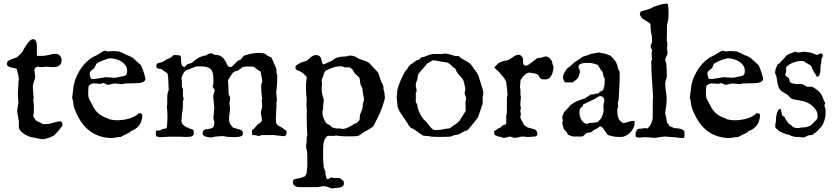

<svg xmlns="http://www.w3.org/2000/svg" viewBox="-20 -749 4572 1050"><path d="M80.6 -187.5 77.6 -236.3 80.6 -287.1V-301.8Q81.1 -304.2 82 -307.6Q83 -311 83 -313.5Q83 -327.6 78.6 -342.5Q74.2 -357.4 71.8 -371.6Q66.9 -375 57.9 -376.5Q48.8 -377.9 40 -380.1Q31.2 -382.3 24.7 -386.7Q18.1 -391.1 18.1 -400.4Q18.1 -410.6 24.9 -415.8Q31.7 -420.9 41.3 -424.6Q50.8 -428.2 60.8 -431.2Q70.8 -434.1 77.1 -439.9Q83.5 -445.3 91.3 -453.1Q99.1 -460.9 102.5 -465.3Q106.4 -473.1 113 -484.9Q119.6 -496.6 127.4 -507.6Q135.3 -518.6 144 -526.6Q152.8 -534.7 161.6 -534.7Q167.5 -534.7 171.1 -531.5Q174.8 -528.3 177 -523.7Q179.2 -519 180.2 -513.7Q181.2 -508.3 181.6 -503.4V-446.8L184.1 -443.4H207Q219.2 -443.4 229.5 -445.1Q239.7 -446.8 248.8 -449Q257.8 -451.2 266.4 -452.9Q274.9 -454.6 284.7 -454.6Q298.3 -454.6 307.6 -444.3Q316.9 -434.1 316.9 -419.9Q316.9 -408.7 313.2 -401.4Q309.6 -394 302.7 -389.6Q295.9 -385.3 286.6 -383.5Q277.3 -381.8 266.1 -381.8L233.9 -384.3L209.5 -381.8L186 -384.3Q179.2 -384.3 173.6 -378.2Q168 -372.1 168 -366.7L172.4 -330.1Q172.4 -323.2 170.4 -316.9Q168.5 -310.5 166 -304Q163.6 -297.4 161.6 -290.5Q159.7 -283.7 159.7 -276.4V-267.6L164.1 -210.9Q162.6 -208 162.4 -205.1Q162.1 -202.1 162.1 -197.8Q162.1 -194.3 163.1 -191.4Q164.1 -188.5 164.1 -186Q165.5 -171.9 165.5 -158.2Q165.5 -146 164.6 -134.8Q163.6 -123.5 161.6 -112.3Q162.1 -111.8 163.6 -109.6Q165 -107.4 166.7 -104.7Q168.5 -102.1 169.9 -99.4Q171.4 -96.7 172.4 -96.2Q176.3 -90.3 181.2 -87.4Q186 -84.5 191.2 -82.3Q196.3 -80.1 201.9 -77.6Q207.5 -75.2 212.9 -70.3H231.4Q242.7 -70.3 252.9 -72.8Q263.2 -75.2 272.7 -77.9Q282.2 -80.6 291.3 -83Q300.3 -85.4 310.1 -85.4Q315.9 -85.4 318.8 -79.6Q321.8 -73.7 321.8 -68.4Q321.8 -65.4 321.5 -63.7Q321.3 -62 320.3 -60.5Q319.3 -59.1 317.6 -57.1Q315.9 -55.2 313.5 -51.8L306.6 -42Q305.2 -41 302 -37.1Q298.8 -33.2 294.9 -28.6Q291 -23.9 287.1 -19.8Q283.2 -15.6 281.2 -13.7Q276.4 -8.3 266.6 -3.4Q256.8 1.5 246.1 5.1Q235.4 8.8 225.3 10.7Q215.3 12.7 209.5 12.7L147 0Q138.7 -2.4 128.4 -7.3Q118.2 -12.2 108.6 -18.8Q99.1 -25.4 92 -33.7Q85 -42 83 -51.8V-85.4Q80.6 -102.1 77.4 -116.9Q74.2 -131.8 74.2 -147.9Z M374.5 -213.9Q374.5 -216.3 375.5 -223.4Q376.5 -230.5 377.7 -238.5Q378.9 -246.6 379.6 -253.9Q380.4 -261.2 380.4 -263.7Q382.3 -287.1 390.9 -311.5Q399.4 -335.9 412.6 -358.6Q425.8 -381.3 443.1 -400.4Q460.4 -419.4 481 -432.6Q481.4 -433.6 486.1 -436Q490.7 -438.5 496.1 -440.9Q501.5 -443.4 506.3 -445.8Q511.2 -448.2 512.2 -449.2Q515.6 -450.7 521.2 -454.3Q526.9 -458 532.7 -461.7Q538.6 -465.3 544.4 -468.3Q550.3 -471.2 555.2 -471.2Q559.6 -471.2 562.3 -470.2Q564.9 -469.2 568.8 -467.3Q577.1 -468.3 584.7 -469Q592.3 -469.7 600.1 -469.7Q608.4 -469.7 615.7 -469Q623 -468.3 631.3 -467.3Q631.3 -467.3 633.3 -466.6Q635.3 -465.8 637.7 -464.8Q640.1 -463.9 642.6 -462.9Q645 -461.9 646.5 -461.4Q647.9 -460.9 652.3 -458.7Q656.7 -456.5 662.1 -453.6Q667.5 -450.7 672.4 -448.5Q677.2 -446.3 679.2 -445.8Q679.2 -445.3 682.6 -444.3Q686 -443.4 687 -443.4L706.5 -432.6L750.5 -392.6Q752.4 -390.1 756.6 -379.6Q760.7 -369.1 764.9 -356.7Q769 -344.2 772.2 -333Q775.4 -321.8 775.4 -318.4Q775.4 -311.5 771.5 -307.4Q767.6 -303.2 762.2 -300.5Q756.8 -297.9 750.7 -296.6Q744.6 -295.4 740.2 -294.9H738.3Q733.4 -294.4 722.4 -293.9Q711.4 -293.5 699.5 -293.2Q687.5 -293 677 -292.7Q666.5 -292.5 662.6 -292.5Q657.2 -290 653.1 -289.6Q648.9 -289.1 644.5 -289.1L609.9 -292.5Q600.1 -292.5 589.6 -289.1Q579.1 -285.6 569.3 -285.6Q563 -285.6 556.9 -290.3Q550.8 -294.9 543.5 -294.9Q542.5 -294.9 538.3 -292.7Q534.2 -290.5 532.2 -290.5L495.1 -293Q487.3 -293 480.5 -290Q473.6 -287.1 464.8 -279.8Q463.4 -267.1 462.9 -257.6Q462.4 -248 462.4 -236.3Q462.4 -226.1 463.6 -219.7Q464.8 -213.4 467.3 -207.8Q469.7 -202.1 473.1 -196.5Q476.6 -190.9 481 -182.6L485.8 -173.3Q498.5 -145.5 518.6 -128.4Q538.6 -111.3 570.3 -101.6Q570.3 -99.1 577.4 -96.9Q584.5 -94.7 593.3 -93.8Q603.5 -91.8 616.7 -91.3Q632.8 -91.3 649.9 -93.3Q667 -95.2 683.1 -99.6Q699.2 -104 713.6 -111.3Q728 -118.7 738.3 -129.4H746.1Q752 -129.4 754.2 -127.7Q756.3 -126 758.8 -118.2Q757.3 -104 754.6 -93Q752 -82 747.3 -73.2Q742.7 -64.5 735.4 -56.9Q728 -49.3 716.3 -41.5Q712.4 -38.6 709 -37.4Q705.6 -36.1 702.6 -35.2Q699.7 -34.2 696.5 -32.2Q693.4 -30.3 689.5 -25.4L637.2 1L631.3 0L594.7 5.9Q553.7 5.9 521 -5.9Q488.3 -17.6 462.6 -39.3Q437 -61 418.2 -91.3Q399.4 -121.6 386.2 -158.2Q381.8 -171.4 380.9 -185.3Q379.9 -199.2 374.5 -213.9ZM470.7 -347.2Q470.7 -344.7 471.4 -339.8Q472.2 -335 473.6 -330.1Q475.1 -325.2 477.1 -321.3Q479 -317.4 481 -316.9H496.1L561 -327.1L602.5 -323.7Q613.3 -323.7 621.8 -325.7Q630.4 -327.6 640.6 -330.1Q649.9 -331.5 656.5 -332.8Q663.1 -334 667.2 -337.4Q671.4 -340.8 673.3 -346.4Q675.3 -352.1 675.3 -362.3Q675.3 -379.4 666 -392.1Q656.7 -404.8 642.8 -413.3Q628.9 -421.9 612.5 -426Q596.2 -430.2 582 -430.2Q578.6 -430.2 572.3 -428.5Q565.9 -426.8 557.9 -424.1Q549.8 -421.4 541.3 -418.2Q532.7 -415 525.6 -411.4Q518.6 -407.7 513.2 -404.5Q507.8 -401.4 506.3 -398.9L496.1 -377Q493.2 -373.5 488.8 -370.6Q484.4 -367.7 480.2 -364.3Q476.1 -360.8 473.4 -356.7Q470.7 -352.5 470.7 -347.2Z M832 -21Q832 -27.8 832.5 -30.5Q833 -33.2 835.9 -34.7Q838.4 -35.6 843 -35.6Q847.7 -35.6 852.1 -35.6Q854.5 -35.6 857.9 -37.4Q861.3 -39.1 862.3 -39.6Q863.3 -40.5 865.5 -41.7Q867.7 -43 870.6 -43.9Q881.3 -45.9 885.7 -46.1Q890.1 -46.4 892.6 -53.2Q893.6 -66.4 894.8 -80.8Q896 -95.2 896 -107.9Q896 -124 895 -138.9Q894 -153.8 892.6 -167.5L894.5 -176.8V-210.9Q894.5 -222.7 895.8 -234.1Q897 -245.6 902.8 -256.8L899.4 -329.6Q898.9 -330.6 898.4 -333.3Q897.9 -335.9 897.5 -338.9Q897 -341.8 896.5 -344.2Q896 -346.7 896 -347.2Q893.6 -349.6 892.6 -349.6Q892.6 -350.6 890.4 -352.1Q888.2 -353.5 885.5 -355.2Q882.8 -356.9 880.4 -358.2Q877.9 -359.4 877.4 -359.9Q877 -359.9 875.2 -361.3Q873.5 -362.8 871.6 -364.5Q869.6 -366.2 867.9 -367.9Q866.2 -369.6 865.7 -370.1Q860.4 -371.6 856 -372.1Q851.6 -372.6 847.9 -373.3Q844.2 -374 840.8 -376Q837.4 -377.9 834.5 -382.8Q835.4 -383.8 835.2 -389.4Q835 -395 838.9 -400.4Q843.3 -403.8 848.1 -404.8Q853 -405.8 857.9 -407.2Q862.3 -408.2 866.5 -409.4Q870.6 -410.6 875 -414.1Q875.5 -414.1 877.9 -415.5Q880.4 -417 882.8 -418.9Q885.3 -420.9 887.5 -422.4Q889.6 -423.8 890.1 -423.8L914.6 -434.1Q915 -434.6 917.2 -436.8Q919.4 -439 921.9 -441.2Q924.3 -443.4 926.3 -445.3Q928.2 -447.3 929.2 -447.8H942.4Q952.1 -447.8 957.8 -446.8Q963.4 -445.8 966.1 -443.4Q968.8 -440.9 969.5 -436Q970.2 -431.2 970.2 -423.3V-414.1Q970.7 -409.7 971.4 -404.3Q972.2 -398.9 974.1 -394.3Q976.1 -389.6 979.7 -386.2Q983.4 -382.8 989.3 -382.8Q989.7 -383.8 992.2 -386Q994.6 -388.2 997.6 -390.9Q1000.5 -393.6 1002.9 -395.5Q1005.4 -397.5 1005.9 -397.9L1024.4 -403.8Q1025.4 -403.8 1027.1 -404.5Q1028.8 -405.3 1029.8 -406.2Q1030.8 -406.7 1036.1 -411.1Q1041.5 -415.5 1047.9 -420.4Q1054.2 -425.3 1060.1 -429.4Q1065.9 -433.6 1068.4 -434.1Q1068.8 -434.6 1072 -436Q1075.2 -437.5 1079.6 -439.2Q1084 -440.9 1087.9 -442.4Q1091.8 -443.8 1093.8 -444.3H1101.6Q1108.9 -446.3 1116 -451.7Q1123 -457 1131.8 -457H1137.7L1151.4 -450.2Q1151.9 -449.7 1154.8 -449.2Q1157.7 -448.7 1161.4 -448.5Q1165 -448.2 1168.5 -448Q1171.9 -447.8 1173.3 -447.8Q1187.5 -443.4 1196 -436.3Q1204.6 -429.2 1211.4 -416.5Q1215.3 -411.1 1217.5 -405.3Q1219.7 -399.4 1222.2 -394.5Q1224.6 -389.6 1228.8 -386.2Q1232.9 -382.8 1240.7 -382.8Q1242.2 -382.8 1244.4 -383.1Q1246.6 -383.3 1249 -385.3L1280.3 -416.5L1296.4 -423.8L1313.5 -444.3L1333 -450.2Q1348.6 -454.6 1363.3 -457Q1377.9 -459.5 1392.1 -459.5H1402.8Q1410.6 -459.5 1417.2 -458.3Q1423.8 -457 1432.6 -452.6Q1433.1 -452.1 1437.5 -448.2Q1441.9 -444.3 1442.9 -444.3Q1442.9 -443.8 1445.6 -442.9Q1448.2 -441.9 1451.2 -440.4Q1454.1 -439 1456.8 -438Q1459.5 -437 1460.4 -436.5Q1461.4 -436.5 1462.6 -435.8Q1463.9 -435.1 1463.9 -434.1Q1464.4 -433.6 1465.6 -430.9Q1466.8 -428.2 1468.5 -425Q1470.2 -421.9 1471.7 -418.7Q1473.1 -415.5 1474.1 -414.1Q1477.1 -402.8 1483.6 -390.9Q1490.2 -378.9 1491.7 -367.7V-349.6L1496.1 -338.9V-326.2Q1496.1 -305.2 1494.4 -283.4Q1492.7 -261.7 1490.7 -240.7L1494.1 -205.1V-198.7L1491.7 -189.9V-162.1Q1491.2 -159.7 1490.7 -152.1Q1490.2 -144.5 1490 -136.5Q1489.7 -128.4 1489.5 -121.6Q1489.3 -114.7 1489.3 -113.3L1488.3 -102.1Q1488.3 -96.7 1489 -87.4Q1489.7 -78.1 1491.7 -74.2Q1492.7 -72.3 1495.6 -67.9Q1498.5 -63.5 1511.7 -56.6Q1519.5 -52.7 1524.2 -49.6Q1528.8 -46.4 1532 -43.7Q1535.2 -41 1537.4 -39.3Q1539.6 -37.6 1542.5 -36.1Q1547.4 -33.2 1547.4 -25.4Q1547.4 -15.1 1543 -10.3Q1541 -6.3 1539.8 -5.6Q1538.6 -4.9 1537.1 -4.9H1532.2Q1531.2 -4.9 1530.3 -4.6Q1529.3 -4.4 1527.3 -4.4L1474.6 -10.7L1460.4 -10.3H1411.6Q1409.2 -10.3 1403.3 -7.6Q1397.5 -4.9 1395.5 -4.9L1373.5 -10.3H1364.3Q1358.9 -10.3 1358.4 -12.7L1357.4 -28.8Q1357.4 -37.6 1363.3 -41.3Q1369.1 -44.9 1374 -50.8Q1380.9 -59.6 1387.5 -66.4Q1394 -73.2 1403.8 -77.6L1413.1 -90.3L1406.2 -134.3L1414.1 -165.5L1412.1 -192.4Q1411.6 -194.8 1411.6 -196.5Q1411.6 -198.2 1411.6 -200.2Q1411.6 -202.6 1411.9 -204.1Q1412.1 -205.6 1414.1 -208Q1408.7 -237.8 1408.7 -269.5V-288.1Q1412.6 -293.5 1413.3 -296.4Q1414.1 -299.3 1414.1 -303.2V-310.1L1405.3 -357.4Q1404.8 -357.4 1403.8 -358.2Q1402.8 -358.9 1402.8 -359.9Q1401.9 -359.9 1399.7 -360.8Q1397.5 -361.8 1395.3 -363.3Q1393.1 -364.7 1391.1 -366Q1389.2 -367.2 1388.7 -367.7L1376 -377.4Q1372.1 -382.8 1365.2 -384Q1358.4 -385.3 1350.6 -385.3H1338.9Q1330.1 -385.3 1324.5 -385Q1318.8 -384.8 1309.1 -382.8Q1299.8 -378.4 1295.9 -373.5Q1292 -371.1 1288.1 -368.4Q1284.2 -365.7 1280.3 -363.3Q1279.8 -362.3 1274.9 -361.1Q1270 -359.9 1268.6 -359.9Q1257.3 -356 1251.7 -349.1Q1246.1 -342.3 1240.7 -332Q1240.2 -331.1 1238.3 -328.1Q1236.3 -325.2 1233.9 -321.5Q1231.4 -317.9 1229.5 -314.7Q1227.5 -311.5 1227.1 -310.1V-300.8Q1227.5 -299.3 1228 -291.3Q1228.5 -283.2 1229 -273.7Q1229.5 -264.2 1229.7 -255.6Q1230 -247.1 1230 -245.1V-233.9L1238.3 -217.8V-212.9Q1238.3 -205.1 1236.6 -197.3Q1234.9 -189.5 1234.9 -181.6L1238.3 -158.7Q1238.3 -146.5 1236.3 -135.3Q1234.4 -124 1232.9 -110.8Q1232.9 -109.9 1232.7 -104.2Q1232.4 -98.6 1232.4 -94.7Q1232.4 -93.3 1233.2 -90.6Q1233.9 -87.9 1234.4 -84.7Q1234.9 -81.5 1235.6 -78.9Q1236.3 -76.2 1236.3 -75.2Q1237.3 -71.8 1238.3 -70.6Q1239.3 -69.3 1240 -68.8Q1240.7 -68.4 1241.7 -67.6Q1242.7 -66.9 1244.1 -64Q1244.1 -64 1245.6 -62Q1247.1 -60.1 1248.8 -57.9Q1250.5 -55.7 1252.2 -53.7Q1253.9 -51.8 1254.4 -50.8Q1256.3 -49.8 1262.9 -48.3Q1269.5 -46.9 1277.1 -44.9Q1284.7 -43 1292 -40.3Q1299.3 -37.6 1302.2 -34.7Q1306.2 -32.7 1306.9 -31Q1307.6 -29.3 1307.6 -26.9V-17.1Q1307.6 -14.6 1306.9 -12Q1306.2 -9.3 1302.2 -5.9Q1295.9 -2.4 1283.7 -0.7Q1271.5 1 1263.7 1Q1256.8 1 1251.7 0.5Q1246.6 0 1242.7 0H1227.1L1212.9 -2.4Q1209.5 -3.4 1206.3 -3.9Q1203.1 -4.4 1197.8 -4.4Q1192.4 -4.4 1186.8 -4.4Q1181.2 -4.4 1175.8 -3.4L1159.7 -2.4Q1154.3 -1 1150.9 -0.2Q1147.5 0.5 1144.3 1.2Q1141.1 2 1137.7 2.2Q1134.3 2.4 1129.4 2.4Q1127 2.4 1121.1 1.5Q1115.2 0.5 1109.1 -1Q1103 -2.4 1097.9 -4.9Q1092.8 -7.3 1091.3 -10.3Q1087.9 -13.7 1087.9 -17.6Q1087.9 -19 1088.4 -20.3Q1088.9 -21.5 1088.9 -24.4Q1089.4 -32.2 1092 -34.4Q1094.7 -36.6 1098.1 -39.1Q1101.6 -42 1110.4 -42.5Q1119.1 -43 1128.2 -44.9Q1137.2 -46.9 1144.3 -52.2Q1151.4 -57.6 1151.4 -70.8L1151.9 -83.5L1147 -103L1151.9 -161.1L1146 -219.7Q1146 -230.5 1149.9 -239.3Q1153.8 -248 1153.8 -257.8L1143.6 -274.4V-280.3L1147 -292.5V-316.9Q1147 -339.4 1142.3 -353Q1137.7 -366.7 1128.2 -374Q1118.7 -381.3 1103.3 -383.8Q1087.9 -386.2 1066.9 -386.2Q1063 -386.2 1057.9 -385.7Q1052.7 -385.3 1050.8 -385.3L1013.7 -370.1Q1006.8 -368.2 1002.2 -366.7Q997.6 -365.2 992.2 -359.9Q989.3 -357.4 985.8 -352.5Q982.4 -347.7 979.5 -341.6Q976.6 -335.4 974.4 -329.3Q972.2 -323.2 972.2 -319.3Q972.2 -316.9 972.9 -315.2Q973.6 -313.5 974.6 -310.1V-276.9L980.5 -259.3V-223.1Q980.5 -222.2 981.7 -218.3Q982.9 -214.4 983.9 -213.9V-205.1Q982.9 -204.6 981.7 -199.2Q980.5 -193.8 980.5 -192.4V-164.6L974.6 -120.6Q974.6 -120.1 974.4 -115.7Q974.1 -111.3 973.6 -106Q973.1 -100.6 972.9 -95.7Q972.7 -90.8 972.2 -88.9Q972.2 -82 973.9 -77.4Q975.6 -72.8 978.8 -69.1Q981.9 -65.4 986.3 -62.5Q990.7 -59.6 995.6 -55.7Q998 -53.7 1001.5 -52.2Q1004.9 -50.8 1009.3 -50.8L1020.5 -43.9Q1025.4 -43.9 1029.3 -43Q1033.2 -42 1035.6 -39.1Q1038.1 -35.6 1038.6 -33.7Q1039.1 -31.7 1039.6 -28.8V-22Q1039.6 -18.1 1039.1 -14.4Q1038.6 -10.7 1035.6 -8.3Q1028.8 -2 1017.1 -1Q1005.4 0 996.6 0L963.9 -1.5H906.2L855.5 1.5Q854.5 1.5 852.8 1.2Q851.1 1 849.6 0Q848.6 -1 843.8 -1.2Q838.9 -1.5 836.9 -2.4Q833.5 -4.9 832.8 -10.3Q832 -15.6 832 -21Z M1743.7 269.5 1715.8 274.4H1616.7Q1610.8 274.4 1604.7 272.9Q1598.6 271.5 1593.5 268.3Q1588.4 265.1 1585.2 260.3Q1582 255.4 1582 248.5Q1582 241.7 1583.3 237.1Q1584.5 232.4 1591.3 230.5L1626 223.6Q1629.4 222.7 1632.3 221.2Q1634.8 220.2 1637.5 219.2Q1640.1 218.3 1641.6 217.3Q1643.6 217.3 1646 215.8Q1647 215.3 1647.9 214.4Q1650.4 211.4 1653.8 204.8Q1657.2 198.2 1657.2 195.3Q1657.2 194.3 1657.7 188.7Q1658.2 183.1 1658.9 176Q1659.7 168.9 1660.2 162.1Q1660.6 155.3 1660.6 151.4V125Q1660.6 110.4 1660.2 95.9Q1659.7 81.5 1657.2 68.4L1654.3 59.1V40.5L1657.2 30.3L1656.7 10.3Q1656.7 4.9 1657.5 0.2Q1658.2 -4.4 1660.6 -8.3Q1658.7 -34.7 1658 -59.8Q1657.2 -85 1657.2 -110.8V-126.5L1658.2 -140.1Q1658.2 -140.6 1658.2 -141.6Q1658.2 -142.6 1658 -146Q1657.7 -149.4 1657.2 -156.7Q1656.7 -164.1 1655.8 -176.8Q1655.8 -180.7 1655.8 -184.1Q1655.8 -187.5 1656.7 -191.9L1657.2 -210.9Q1654.8 -225.1 1654.1 -239.3Q1653.3 -253.4 1653.3 -268.6Q1653.3 -282.7 1654.1 -297.1Q1654.8 -311.5 1657.2 -327.1L1654.3 -332Q1652.8 -333 1650.1 -335.7Q1647.5 -338.4 1645 -340.8Q1642.1 -343.8 1638.2 -347.2Q1636.7 -348.6 1633.3 -351.1Q1629.9 -353.5 1625.5 -356Q1621.1 -358.4 1616.9 -360.4Q1612.8 -362.3 1610.8 -363.3Q1607.9 -364.3 1606.2 -364.5Q1604.5 -364.7 1603.5 -365.7Q1595.7 -371.6 1595.7 -379.4Q1595.7 -380.4 1595.7 -383.1Q1595.7 -385.7 1596.7 -386.7Q1597.7 -388.2 1598.1 -389.4Q1598.6 -390.6 1601.1 -392.1L1626 -407.2Q1627.4 -407.7 1629.4 -408.2Q1630.9 -408.7 1632.3 -409.2Q1633.8 -409.7 1634.8 -409.7L1657.2 -416.5L1669.9 -427.2Q1676.8 -435.5 1687.3 -441.7Q1697.8 -447.8 1707 -447.8Q1717.8 -447.8 1723.9 -444.1Q1730 -440.4 1733.4 -434.6Q1736.8 -428.7 1738 -422.4Q1739.3 -416 1740.5 -410.2Q1741.7 -404.3 1743.9 -400.6Q1746.1 -397 1750.5 -397L1794.4 -416.5L1806.2 -424.8Q1814.5 -430.7 1823 -433.6Q1831.5 -436.5 1840.3 -438Q1849.1 -439.5 1858.2 -439.7Q1867.2 -439.9 1877 -440.9L1889.6 -445.3Q1899.9 -445.3 1907 -444.1Q1914.1 -442.9 1919.9 -440.4Q1925.8 -438 1931.2 -434.8Q1936.5 -431.6 1943.8 -427.2Q1957 -421.9 1971.4 -417.7Q1985.8 -413.6 1998.5 -404.8L2044.9 -355.5L2047.9 -349.6Q2048.8 -347.2 2050 -345.2Q2051.3 -343.3 2051.3 -342.3L2064 -304.2L2073.7 -286.1Q2073.7 -283.2 2075.2 -280.3L2077.1 -276.4V-262.7Q2077.6 -260.3 2078.1 -258.3Q2078.6 -256.3 2079.1 -254.9Q2079.6 -253.4 2079.6 -252.4L2082.5 -242.7Q2083 -236.3 2083.5 -230.5Q2084 -225.1 2084.5 -220Q2085 -214.8 2085 -210.9Q2076.7 -180.2 2066.4 -152.8Q2056.2 -125.5 2042 -98.6L2029.8 -75.2L2026.4 -65.9Q2021.5 -58.6 2014.4 -53Q2007.3 -47.4 1999 -42.5Q1990.7 -37.6 1982.4 -33.4Q1974.1 -29.3 1966.8 -24.4L1951.2 -12.7Q1942.4 -6.3 1932.6 -4.9Q1922.9 -3.4 1911.6 -3.4H1889.6Q1881.8 -3.4 1875.2 -3.4Q1868.7 -3.4 1861.8 -3.7Q1855 -3.9 1847.4 -4.4Q1839.8 -4.9 1830.6 -5.9L1817.9 -8.3L1809.6 -5.9H1771.5Q1762.2 1.5 1757.3 10.5Q1752.4 19.5 1750.2 29.8Q1748 40 1747.6 51.3Q1747.1 62.5 1747.1 74.2V120.1Q1747.1 124 1747.6 131.3Q1748 138.7 1748.8 146.2Q1749.5 153.8 1750 159.7Q1750.5 165.5 1750.5 166.5L1759.8 189.9V201.7L1765.6 226.6Q1765.6 229.5 1769 230Q1772.5 230.5 1775.9 230.5L1791 221.2H1794.4L1802.7 224.6H1829.6Q1835 224.6 1839.6 226.6Q1844.2 228.5 1850.1 233.9Q1856.4 237.8 1858.4 241Q1860.4 244.1 1860.4 251L1860.8 255.9Q1860.8 263.7 1853.5 269.8Q1846.2 275.9 1836.4 276.9L1792.5 281.2Q1782.7 277.3 1772.2 273.4Q1761.7 269.5 1752.9 269.5ZM1743.7 -130.9Q1743.7 -124 1744.1 -120.4Q1744.6 -116.7 1747.1 -108.9Q1748 -105 1750.7 -99.6Q1753.4 -94.2 1755.9 -89.4Q1758.8 -84 1762.2 -77.6Q1762.2 -76.7 1764.9 -74.7Q1767.6 -72.8 1771 -70.8Q1774.4 -68.8 1777.6 -67.4Q1780.8 -65.9 1781.7 -65.9L1796.9 -52.2L1817.9 -46.4H1843.3L1849.1 -43.9Q1859.4 -43.9 1867.7 -46.1Q1876 -48.3 1883.1 -51.5Q1890.1 -54.7 1896.5 -58.6Q1902.8 -62.5 1909.2 -65.9Q1915.5 -71.3 1922.1 -73Q1928.7 -74.7 1935.5 -81.1Q1937 -82 1938.7 -84Q1940.4 -85.9 1942.4 -87.9L1946.3 -92.8L1948.7 -121.6L1961.4 -152.8L1963.9 -168V-179.7L1970.2 -199.2V-213.9Q1965.3 -231.4 1964.4 -243.9Q1963.4 -256.3 1961.4 -267.6Q1960.4 -271 1959.2 -272.9Q1958 -274.9 1956.5 -276.9Q1955.1 -278.8 1953.9 -281.5Q1952.6 -284.2 1951.2 -289.1Q1950.2 -292.5 1949.7 -297.6Q1949.2 -302.7 1948.5 -308.1Q1947.8 -313.5 1946.8 -318.4Q1945.8 -323.2 1943.8 -327.1Q1942.4 -328.1 1938.2 -331.3Q1934.1 -334.5 1929.9 -338.6Q1925.8 -342.8 1922.1 -346.4Q1918.5 -350.1 1917.5 -351.6L1911.6 -363.3Q1911.6 -364.3 1909.7 -366.5Q1907.7 -368.7 1905.3 -370.8Q1902.8 -373 1899.9 -375.2Q1897 -377.4 1895.5 -378.4L1889.6 -380.9H1865.2L1849.1 -386.2H1840.8Q1821.8 -386.2 1809.6 -382.3Q1797.4 -378.4 1784.2 -373.5L1768.1 -365.7Q1762.2 -363.8 1759 -360.4Q1755.9 -356.9 1753.9 -352.5Q1752 -348.1 1750.5 -343Q1749 -337.9 1747.1 -332L1738.8 -311.5Q1738.8 -306.2 1740 -301.5Q1741.2 -296.9 1741.2 -291.5L1738.8 -267.6Q1738.8 -250.5 1741.9 -236.1Q1745.1 -221.7 1750.5 -206.1V-195.8L1747.1 -173.3V-152.8L1743.7 -142.1Z M2153.3 -258.3Q2160.2 -284.2 2170.4 -307.9Q2180.7 -331.5 2193.8 -356.4L2207.5 -372.6L2213.4 -382.8Q2214.8 -385.3 2216.8 -387.2Q2218.3 -389.2 2219.7 -390.9Q2221.2 -392.6 2222.7 -393.6L2251.5 -414.1Q2253.9 -417 2256.8 -418.2Q2259.8 -419.4 2262.5 -420.2Q2265.1 -420.9 2268.1 -421.6Q2271 -422.4 2273.4 -424.8L2282.7 -434.1L2290.5 -437.5H2297.9L2324.2 -447.8Q2326.2 -448.7 2329.8 -449.7Q2333.5 -450.7 2337.4 -451.7Q2341.3 -452.6 2344.7 -453.1Q2348.1 -453.6 2349.6 -453.6H2399.4Q2403.8 -455.6 2407 -455.8Q2410.2 -456.1 2412.1 -456.1Q2426.3 -456.1 2440.4 -451.4Q2454.6 -446.8 2468.8 -442.9H2487.3Q2488.3 -442.9 2490.2 -441.2Q2492.2 -439.5 2494.6 -437L2500 -431.6Q2512.2 -424.8 2523.9 -418.2Q2535.6 -411.6 2547.4 -403.8Q2557.1 -396 2562.7 -386.5Q2568.4 -377 2575.7 -367.7Q2576.7 -366.7 2579.3 -363Q2582 -359.4 2585 -355Q2587.9 -350.6 2590.6 -346.2Q2593.3 -341.8 2594.2 -339.4L2597.2 -333.5L2616.2 -271Q2617.7 -268.1 2618.7 -264.2Q2619.6 -260.3 2620.6 -256.6Q2621.6 -252.9 2622.1 -249.8Q2622.6 -246.6 2622.6 -245.6V-230L2619.6 -217.8V-182.6L2594.2 -107.9Q2584.5 -94.7 2573.7 -80.8Q2563 -66.9 2552.2 -54.7Q2552.2 -54.2 2550.3 -52.2Q2547.4 -48.3 2543.5 -43.9Q2539.6 -39.6 2534.7 -35.6Q2533.7 -34.7 2529.1 -34.2Q2524.4 -33.7 2519 -31.2L2489.7 -14.2Q2488.8 -14.2 2485.6 -13.4Q2482.4 -12.7 2478.8 -12Q2475.1 -11.2 2471.7 -10.7Q2468.3 -10.3 2466.8 -10.3Q2458 -8.3 2452.4 -4.9Q2446.8 -1.5 2436.5 -1.5L2386.7 0Q2384.8 0 2378.4 -0.2Q2372.1 -0.5 2364.7 -0.7Q2357.4 -1 2350.6 -1.2Q2343.8 -1.5 2340.3 -1.5L2326.7 -4.4L2295.4 -6.8L2290.5 -9.3L2242.2 -43L2230.5 -48.3Q2221.7 -53.2 2215.8 -62.7Q2210 -72.3 2204.1 -81.1Q2198.7 -90.8 2193.1 -98.6Q2187.5 -106.4 2182.1 -113.3Q2177.7 -121.1 2172.6 -128.4Q2167.5 -135.7 2163.3 -143.6Q2159.2 -151.4 2156.2 -159.4Q2153.3 -167.5 2153.3 -177.2L2149.4 -215.3ZM2253.9 -189.5Q2257.8 -185.1 2259.5 -181.6Q2261.2 -178.2 2262 -175.3Q2262.7 -172.4 2262.9 -168.9Q2263.2 -165.5 2264.2 -160.6Q2268.1 -144.5 2276.9 -127Q2285.6 -109.4 2295.4 -97.2L2314 -79.6Q2323.7 -67.4 2332.5 -55.4Q2341.3 -43.5 2354.5 -38.1H2374Q2384.8 -38.1 2397 -40.8Q2409.2 -43.5 2421.4 -45.4Q2428.2 -45.4 2433.6 -46.1Q2439 -46.9 2446.8 -51.8L2452.6 -58.1Q2476.1 -70.8 2493.2 -89.4L2526.9 -142.6L2525.4 -193.4Q2527.8 -197.3 2528.3 -200.7Q2528.8 -204.1 2528.8 -210.9Q2528.8 -219.2 2524.9 -226.1Q2521 -232.9 2521 -242.7L2525.4 -261.2Q2523.9 -267.1 2522.5 -274.9Q2521 -282.7 2519.3 -290.8Q2517.6 -298.8 2515.4 -305.9Q2513.2 -313 2509.8 -317.4L2484.9 -346.2Q2483.4 -347.2 2481.2 -350.6Q2479 -354 2476.8 -358.4Q2474.6 -362.8 2472.9 -366.7Q2471.2 -370.6 2471.2 -372.6L2456.5 -382.8Q2447.8 -392.6 2439 -399.7Q2430.2 -406.7 2418 -408.7L2394 -411.6Q2381.3 -413.6 2371.6 -416.3Q2361.8 -418.9 2349.6 -418.9H2346.2L2316.4 -401.4L2269 -346.2Q2267.1 -340.8 2265.6 -336.4Q2264.2 -332 2264.2 -327.6L2261.7 -312.5L2253.9 -292.5V-279.8Q2253.9 -272.9 2256.1 -267.1Q2258.3 -261.2 2258.3 -253.4Q2258.3 -249.5 2257.8 -247.3Q2257.3 -245.1 2253.9 -242.7Z M2682.6 -29.8Q2682.6 -33.7 2687.7 -35.4Q2692.9 -37.1 2695.3 -39.6Q2700.7 -45.4 2707.8 -47.9Q2714.8 -50.3 2717.8 -51.8Q2721.7 -54.2 2723.1 -57.9Q2724.6 -61.5 2730 -63.5L2741.7 -67.4Q2744.6 -67.4 2746.6 -71.8Q2748.5 -76.2 2749 -76.7Q2748.5 -79.1 2748.5 -85Q2748.5 -90.8 2748.5 -96.2Q2748.5 -103 2748.5 -108.6Q2748.5 -114.3 2749 -118.2L2752 -132.8V-208Q2752 -209 2752.4 -212.4Q2752.9 -215.8 2753.4 -219.7Q2753.9 -223.6 2754.4 -227.1Q2754.9 -230.5 2755.4 -231.4V-234.9Q2754.9 -237.8 2754.4 -243.9Q2753.9 -250 2753.4 -256.1Q2752.9 -262.2 2752.4 -267.1Q2752 -272 2752 -272.9Q2751.5 -274.4 2751 -277.8Q2750.5 -281.2 2750 -285.2Q2749.5 -289.1 2749.3 -292.5Q2749 -295.9 2749 -297.4Q2747.6 -304.2 2744.1 -310.5Q2740.7 -316.9 2736.3 -322.5Q2731.9 -328.1 2727.1 -333.7Q2722.2 -339.4 2717.8 -344.7Q2717.3 -344.7 2714.4 -348.4Q2711.4 -352.1 2711.4 -353L2682.6 -379.9L2706.1 -403.8Q2707 -404.3 2710.2 -405.8Q2713.4 -407.2 2717 -408.9Q2720.7 -410.6 2724.4 -412.1Q2728 -413.6 2730 -414.1Q2731 -415 2734.1 -415.8Q2737.3 -416.5 2741 -417Q2744.6 -417.5 2747.8 -417.7Q2751 -418 2752 -418Q2761.2 -420.9 2768.8 -426Q2776.4 -431.2 2783.7 -436.3Q2791 -441.4 2798.6 -445.3Q2806.2 -449.2 2815.9 -449.2H2823.7Q2824.2 -448.7 2829.1 -444.1Q2834 -439.5 2836.4 -437.5Q2839.8 -432.1 2839.8 -424.1Q2839.8 -416 2840.3 -408.4Q2840.8 -400.9 2843.8 -395.5Q2846.7 -390.1 2856.4 -390.1Q2857.9 -390.1 2859.6 -390.1Q2861.3 -390.1 2861.3 -391.1Q2863.3 -391.6 2866.7 -393.3Q2870.1 -395 2873.8 -397.5Q2877.4 -399.9 2880.6 -402.3Q2883.8 -404.8 2885.3 -406.2L2905.3 -421.4Q2906.2 -422.4 2911.6 -426Q2917 -429.7 2918.9 -431.6Q2919.4 -431.6 2922.9 -431.9Q2926.3 -432.1 2929.9 -432.4Q2933.6 -432.6 2937 -433.1Q2940.4 -433.6 2941.9 -434.1Q2942.4 -434.1 2945.1 -435.1Q2947.8 -436 2950.9 -437Q2954.1 -438 2956.5 -439Q2959 -439.9 2959.5 -439.9H2964.8Q2976.1 -439.9 2983.2 -433.1Q2990.2 -426.3 2996.1 -418Q2999.5 -413.6 3000.2 -405.5Q3001 -397.5 3003.4 -393.6Q3003.4 -392.1 3004.9 -390.6L3006.8 -388.7Q3006.8 -365.2 3000.2 -346.9Q2993.7 -328.6 2978 -317.4Q2973.6 -316.4 2967.8 -315.7Q2961.9 -314.9 2958 -314.9Q2947.8 -314.9 2942.9 -316.2Q2938 -317.4 2935.5 -319.8Q2933.1 -322.3 2931.4 -326.2Q2929.7 -330.1 2925.8 -335.4Q2922.4 -339.8 2917.7 -342.5Q2913.1 -345.2 2908.7 -346.4Q2904.3 -347.7 2900.6 -348.1Q2897 -348.6 2896 -348.6L2875 -352.1L2857.4 -347.2L2851.6 -339.4Q2849.1 -338.9 2844.7 -334.7Q2840.3 -330.6 2836.2 -325.4Q2832 -320.3 2829.1 -314.7Q2826.2 -309.1 2826.2 -305.7L2823.7 -270.5L2826.2 -256.8V-231.4Q2826.2 -230.5 2826.9 -225.8Q2827.6 -221.2 2828.6 -218.8L2825.2 -174.8L2828.6 -158.2Q2828.6 -154.8 2826.9 -151.4Q2825.2 -147.9 2825.2 -142.6L2828.6 -126L2825.2 -107.9Q2825.2 -107.4 2825.2 -106.4Q2825.2 -105.5 2826.2 -105.5Q2826.7 -102.5 2829.3 -97.2Q2832 -91.8 2835.2 -85.9Q2838.4 -80.1 2841.1 -75Q2843.8 -69.8 2844.7 -67.4Q2844.7 -66.9 2845.7 -65.4Q2846.7 -64 2848.1 -64Q2852.5 -61.5 2856.7 -57.6Q2860.8 -53.7 2866.7 -51.8Q2870.1 -50.3 2875.5 -49.1Q2880.9 -47.9 2887 -46.4Q2893.1 -44.9 2899.2 -43Q2905.3 -41 2910.6 -38.1Q2913.6 -34.2 2916.3 -28.8Q2918.9 -23.4 2918.9 -17.1Q2918.9 -11.7 2917.2 -9.3Q2915.5 -6.8 2912.1 -4.4Q2909.2 -2.4 2902.3 -2.4L2886.7 -1Q2878.4 0 2871.8 0Q2865.2 0 2860.8 0Q2856.9 0 2852.3 -1.2Q2847.7 -2.4 2842.3 -2.4Q2828.6 -2.4 2816.4 1.2Q2804.2 4.9 2791.5 4.9L2769.5 -2.4L2738.3 4.9H2730L2723.1 0Q2722.2 0 2717.8 -0.7Q2713.4 -1.5 2705.1 -2.4Q2703.1 -2.4 2701.2 -4.4Q2699.7 -4.9 2696.5 -5.9Q2693.4 -6.8 2686.5 -10.3Q2682.6 -15.6 2682.6 -20.5V-22Z M3259.3 -57.6Q3257.3 -56.6 3253.2 -52Q3249 -47.4 3246.6 -47.4L3228 -38.1Q3227.1 -37.6 3224.9 -35.9Q3222.7 -34.2 3220 -32Q3217.3 -29.8 3215.3 -28.1Q3213.4 -26.4 3212.9 -26.4Q3211.9 -25.9 3209.2 -25.4Q3206.5 -24.9 3203.4 -24.4Q3200.2 -23.9 3197.5 -23.7Q3194.8 -23.4 3193.4 -23.4Q3189.5 -22.5 3186.3 -20Q3183.1 -17.6 3179.9 -14.4Q3176.8 -11.2 3172.9 -8.1Q3168.9 -4.9 3164.1 -2.4H3117.7Q3115.2 -2.4 3111.1 -3.4Q3106.9 -4.4 3102.3 -5.9Q3097.7 -7.3 3093.3 -9.3Q3088.9 -11.2 3086.4 -12.7Q3086.4 -13.7 3083.7 -17.3Q3081.1 -21 3080.6 -23.4Q3079.6 -24.4 3079.1 -25.9Q3077.6 -27.3 3077.6 -28.8L3064.5 -41.5Q3060.5 -49.3 3057.9 -61.3Q3055.2 -73.2 3055.2 -81.1L3058.6 -91.3L3055.2 -101.6V-107.4Q3055.2 -109.9 3056.4 -114Q3057.6 -118.2 3059.1 -122.3Q3060.5 -126.5 3062 -130.1Q3063.5 -133.8 3064.5 -135.3Q3064.9 -135.7 3068.1 -138.9Q3071.3 -142.1 3075.2 -146.2Q3079.1 -150.4 3082.3 -153.8Q3085.4 -157.2 3086.4 -158.7Q3086.9 -158.7 3090.1 -162.1Q3093.3 -165.5 3093.3 -166.5L3094.2 -168.5Q3094.7 -169.4 3094.7 -170.4Q3103 -175.8 3110.8 -181.9Q3118.7 -188 3128.4 -192.4Q3128.9 -192.9 3135.5 -195.6Q3142.1 -198.2 3150.1 -201.4Q3158.2 -204.6 3166 -207Q3173.8 -209.5 3177.7 -210.4Q3182.6 -212.9 3188 -216.8Q3193.4 -220.7 3198.5 -224.1Q3203.6 -227.5 3208 -230.2Q3212.4 -232.9 3215.3 -232.9H3228Q3228.5 -232.9 3231 -234.4Q3231.9 -234.9 3233.4 -235.8Q3235.4 -236.3 3242.9 -237.3Q3250.5 -238.3 3252.9 -238.3L3259.3 -246.6Q3262.7 -248.5 3266.1 -249.8Q3269.5 -251 3272.5 -252.4Q3275.4 -253.9 3277.6 -256.6Q3279.8 -259.3 3281.2 -264.2Q3284.7 -274.4 3285.9 -285.9Q3287.1 -297.4 3287.1 -307.6V-318.4Q3287.1 -319.3 3284.2 -323.7Q3281.2 -328.1 3281.2 -330.1L3275.4 -355L3264.6 -368.2L3259.3 -378.4Q3257.3 -379.4 3255.4 -383.3Q3253.4 -387.2 3252.9 -389.6Q3252 -392.6 3245.6 -395.3Q3239.3 -397.9 3231.4 -400.1Q3223.6 -402.3 3216.1 -403.6Q3208.5 -404.8 3205.6 -404.8Q3204.6 -404.8 3198 -405Q3191.4 -405.3 3187 -405.3Q3182.6 -405.3 3175 -404.5Q3167.5 -403.8 3160.6 -401.6Q3153.8 -399.4 3148.7 -395.5Q3143.6 -391.6 3143.6 -385.3V-380.9Q3144 -379.9 3145.5 -376.7Q3147 -373.5 3148.4 -369.9Q3149.9 -366.2 3151.1 -363Q3152.3 -359.9 3152.3 -358.9Q3152.3 -356.9 3151.1 -353.3Q3149.9 -349.6 3148.9 -345.7Q3145.5 -330.1 3139.6 -321.8Q3133.8 -313.5 3121.1 -305.7L3115.2 -301.3Q3113.3 -299.8 3111.8 -298.3H3074.7Q3070.3 -298.3 3067.4 -301.8Q3064.5 -305.2 3062.5 -309.8Q3060.5 -314.5 3059.6 -319.1Q3058.6 -323.7 3058.6 -326.2Q3058.6 -329.1 3059.6 -334Q3060.5 -338.9 3062.5 -343.5Q3064.5 -348.1 3066.7 -352.3Q3068.8 -356.4 3071.3 -358.9Q3072.8 -362.3 3074.7 -364.7Q3075.7 -367.2 3076.9 -368.7Q3078.1 -370.1 3078.6 -370.6L3086.4 -378.4Q3097.2 -385.3 3104.5 -392.6Q3111.8 -399.9 3121.6 -408.2L3155.8 -430.7Q3160.6 -435.1 3164.8 -437.3Q3168.9 -439.5 3173.3 -440.9Q3177.7 -442.4 3182.4 -443.4Q3187 -444.3 3193.4 -446.8Q3193.8 -446.8 3196 -447.8Q3198.2 -448.7 3200.7 -450Q3203.1 -451.2 3205.6 -452.1Q3208 -453.1 3209 -453.6Q3211.4 -454.1 3218.5 -455.6Q3225.6 -457 3233.6 -458.5Q3241.7 -460 3249 -460.9Q3256.3 -461.9 3259.3 -461.9Q3261.7 -461.9 3263.9 -460.2Q3266.1 -458.5 3267.1 -458.5Q3268.6 -458.5 3271.5 -458.3Q3274.4 -458 3277.6 -457.5Q3280.8 -457 3283.4 -456.8Q3286.1 -456.5 3287.1 -456.1Q3290 -455.1 3294.9 -453.4Q3299.8 -451.7 3304.7 -449.7Q3309.6 -447.8 3313.5 -446.3Q3317.4 -444.8 3318.4 -444.3Q3318.8 -443.8 3320.8 -441.9Q3322.8 -439.9 3325.4 -437.3Q3328.1 -434.6 3330.6 -432.1Q3333 -429.7 3334 -428.2Q3339.4 -420.4 3345 -414.1Q3350.6 -407.7 3353 -399.4Q3355.5 -394.5 3356.7 -388.9Q3357.9 -383.3 3359.1 -377.9Q3360.4 -372.6 3362.3 -367.7Q3364.3 -362.8 3368.7 -358.9V-328.6Q3368.7 -296.4 3366.5 -265.4Q3364.3 -234.4 3363.3 -201.7Q3361.3 -196.8 3359.9 -192.1Q3358.4 -187.5 3358.4 -181.6Q3358.4 -177.2 3359.6 -171.9Q3360.8 -166.5 3360.8 -164.1L3356.4 -154.8Q3356 -152.8 3356 -150.9V-145.5Q3356 -138.2 3356.4 -129.9Q3356.9 -121.6 3358.9 -113.3Q3360.8 -105 3364.5 -97.7Q3368.2 -90.3 3375 -85.4Q3377.4 -83.5 3381.6 -79.8Q3385.7 -76.2 3387.7 -76.2H3389.6Q3394.5 -76.2 3400.9 -77.9Q3407.2 -79.6 3414.1 -81.8Q3420.9 -84 3428 -85.9Q3435.1 -87.9 3441.9 -87.9Q3451.2 -87.9 3451.2 -82Q3451.2 -66.4 3445.1 -51.8Q3439 -37.1 3428.2 -25.6Q3417.5 -14.2 3403.3 -7.1Q3389.2 0 3372.6 0Q3356 0 3340.3 -1.7Q3324.7 -3.4 3306.2 -10.3L3302.7 -12.7Q3301.8 -13.7 3298.1 -18.8Q3294.4 -23.9 3290.3 -29.8Q3286.1 -35.6 3282.7 -40.8Q3279.3 -45.9 3278.8 -47.4L3267.1 -57.6H3263.7ZM3148.9 -130.9Q3148.9 -123 3151.6 -112.8Q3154.3 -102.5 3159.7 -93.5Q3165 -84.5 3172.9 -78.1Q3180.7 -71.8 3190.4 -71.8Q3192.4 -71.8 3193.8 -72.3Q3195.3 -72.8 3202.1 -76.2L3246.6 -80.1Q3248 -81.1 3251.2 -84.2Q3254.4 -87.4 3257.6 -90.8Q3260.7 -94.2 3263.4 -97.2Q3266.1 -100.1 3267.1 -101.6Q3267.6 -101.6 3268.8 -104.5Q3270 -107.4 3272 -111.8Q3273.9 -116.2 3275.6 -121.1Q3277.3 -126 3278.8 -129.9Q3279.8 -132.3 3280.5 -137.2Q3281.2 -142.1 3281.2 -142.6Q3280.8 -147.9 3280.3 -153.3Q3279.8 -158.7 3279.8 -164.1Q3279.8 -168.9 3280.3 -173.1Q3280.8 -177.2 3281.2 -181.6L3284.7 -192.4V-201.2Q3284.7 -209.5 3279.3 -216.3Q3273.9 -223.1 3263.7 -223.1Q3255.4 -223.1 3249.8 -219.5Q3244.1 -215.8 3236.8 -210.4Q3234.4 -209 3227.1 -205.3Q3219.7 -201.7 3211.7 -198Q3203.6 -194.3 3196.5 -190.9Q3189.5 -187.5 3187 -186.5L3177.7 -181.6Q3176.8 -181.6 3173.8 -180.7Q3170.9 -179.7 3170.9 -179.2L3164.1 -166.5L3152.3 -154.8Q3149.9 -149.4 3149.4 -142.3Q3148.9 -135.3 3148.9 -130.9Z M3480 3.4Q3478.5 3.4 3476.6 3.4Q3474.6 3.4 3472.2 2.4H3461.9L3456.1 -2.4V-25.4L3467.3 -43Q3471.7 -44.9 3477.5 -45.2Q3483.4 -45.4 3483.9 -45.4Q3485.8 -45.4 3492.9 -46.1Q3500 -46.9 3504.4 -48.8Q3515.6 -46.4 3520.5 -46.4Q3526.4 -50.8 3531.7 -58.1Q3537.1 -65.4 3541.3 -74.2Q3545.4 -83 3547.6 -91.8Q3549.8 -100.6 3549.8 -107.9V-162.1Q3549.8 -179.2 3550 -195.6Q3550.3 -211.9 3551.8 -218.8Q3550.3 -231.9 3549.8 -244.9Q3549.3 -257.8 3548.3 -271L3544.9 -321.8Q3543.5 -344.7 3542.5 -367.7Q3541.5 -390.6 3541.5 -414.1Q3541.5 -416.5 3542 -417.7Q3542.5 -418.9 3546.4 -421.4Q3544.4 -429.2 3544.2 -435.5Q3543.9 -441.9 3543.9 -449.2Q3543.9 -456.1 3544.2 -463.1Q3544.4 -470.2 3546.4 -478Q3542.5 -480.5 3540.3 -485.4Q3538.1 -490.2 3538.1 -498.5Q3538.1 -504.9 3542 -508.8Q3545.9 -512.7 3545.9 -520.5Q3545.9 -531.2 3545.4 -543.5Q3544.9 -555.7 3541.5 -568.4Q3538.1 -585.4 3538.1 -595.7Q3538.1 -606 3537.1 -617.7Q3534.2 -622.1 3527.1 -626.5Q3520 -630.9 3512 -635.5Q3503.9 -640.1 3496.6 -645.3Q3489.3 -650.4 3486.3 -656.2Q3482.4 -664.1 3481.2 -665.8Q3480 -667.5 3479 -669.9Q3479 -673.3 3481 -679.9Q3482.9 -686.5 3488.3 -687.5Q3498.5 -689.9 3509.3 -693.4Q3520 -696.8 3525.4 -697.8Q3526.4 -697.8 3530.5 -699.5Q3534.7 -701.2 3539.3 -703.4Q3543.9 -705.6 3548.1 -707.8Q3552.2 -710 3553.2 -711.4Q3562.5 -713.9 3570.6 -716.8Q3578.6 -719.7 3586.4 -722.2Q3594.2 -724.6 3602.8 -726.6Q3611.3 -728.5 3621.1 -729Q3626 -729 3629.4 -728.5Q3632.8 -728 3632.8 -724.6Q3634.8 -711.9 3635.5 -700Q3636.2 -688 3636.2 -676.8Q3636.2 -665.5 3635.5 -654.1Q3634.8 -642.6 3632.8 -631.8Q3628.9 -621.6 3627.9 -609.9Q3627 -598.1 3627 -586.4L3627.4 -561L3626 -527.3Q3627.9 -523.4 3628.7 -519.5Q3629.4 -515.6 3629.4 -509.3Q3629.4 -499.5 3629.2 -495.1Q3628.9 -490.7 3627.4 -488.3L3630.9 -457Q3628.9 -449.2 3624.5 -441.2Q3620.1 -433.1 3617.7 -423.3Q3617.7 -418 3620.1 -413.8Q3622.6 -409.7 3623.5 -402.8Q3625.5 -383.8 3625.7 -366.2Q3626 -348.6 3627 -329.6Q3624.5 -318.4 3621.3 -309.8Q3618.2 -301.3 3618.2 -292.5V-284.7Q3618.7 -274.4 3619.6 -265.9Q3620.6 -257.3 3621.8 -249Q3623 -240.7 3624 -231.7Q3625 -222.7 3626 -210.9Q3626 -198.2 3624.8 -189Q3623.5 -179.7 3622.6 -166.5Q3622.1 -163.6 3621.3 -158.2Q3620.6 -152.8 3619.9 -147.2Q3619.1 -141.6 3618.7 -136.7Q3618.2 -131.8 3618.2 -129.9V-129.4Q3618.7 -127 3620.1 -119.6Q3621.6 -112.3 3623 -104.5Q3624.5 -96.7 3626 -89.8Q3627.4 -83 3627.4 -81.1L3630.9 -73.7H3631.8Q3633.3 -73.7 3633.8 -72.3Q3634.3 -70.8 3635.3 -70.3Q3637.2 -68.4 3637.7 -66.2Q3638.2 -64 3639.9 -61.8Q3641.6 -59.6 3645.3 -57.4Q3648.9 -55.2 3657.2 -53.2Q3666.5 -47.4 3671.4 -47.4Q3672.9 -47.4 3673.8 -47.4Q3674.8 -47.4 3677.2 -48.3Q3681.2 -47.4 3686.5 -46.9Q3691.9 -46.4 3697.8 -45.2Q3703.6 -43.9 3709.5 -41.5Q3715.3 -39.1 3719.7 -34.7Q3722.2 -32.7 3722.7 -29.5Q3723.1 -26.4 3723.1 -21V-4.4Q3723.1 -1 3722.2 2Q3721.2 4.9 3718.3 5.9Q3714.4 4.9 3710.2 4.9Q3706.1 4.9 3702.1 4.9Q3698.7 4.9 3694.8 4.6Q3690.9 4.4 3685.1 3.4L3669.9 1.5Q3668.9 1.5 3665.8 1.2Q3662.6 1 3658.9 0.7Q3655.3 0.5 3652.1 0.2Q3648.9 0 3647.9 0L3624 -1.5Q3623.5 -1.5 3623 -2Q3622.6 -2 3622.3 -2.2Q3622.1 -2.4 3621.6 -2.4Q3610.8 -2 3602.3 -1Q3593.8 0 3586.2 1.2Q3578.6 2.4 3571 3.7Q3563.5 4.9 3554.2 4.9Q3543 3.9 3530 2.4Q3517.1 1 3505.9 1Z M3752.4 -213.9Q3752.4 -216.3 3753.4 -223.4Q3754.4 -230.5 3755.6 -238.5Q3756.8 -246.6 3757.6 -253.9Q3758.3 -261.2 3758.3 -263.7Q3760.3 -287.1 3768.8 -311.5Q3777.3 -335.9 3790.5 -358.6Q3803.7 -381.3 3821 -400.4Q3838.4 -419.4 3858.9 -432.6Q3859.4 -433.6 3864 -436Q3868.7 -438.5 3874 -440.9Q3879.4 -443.4 3884.3 -445.8Q3889.2 -448.2 3890.1 -449.2Q3893.6 -450.7 3899.2 -454.3Q3904.8 -458 3910.6 -461.7Q3916.5 -465.3 3922.4 -468.3Q3928.2 -471.2 3933.1 -471.2Q3937.5 -471.2 3940.2 -470.2Q3942.9 -469.2 3946.8 -467.3Q3955.1 -468.3 3962.6 -469Q3970.2 -469.7 3978 -469.7Q3986.3 -469.7 3993.7 -469Q4001 -468.3 4009.3 -467.3Q4009.3 -467.3 4011.2 -466.6Q4013.2 -465.8 4015.6 -464.8Q4018.1 -463.9 4020.5 -462.9Q4022.9 -461.9 4024.4 -461.4Q4025.9 -460.9 4030.3 -458.7Q4034.7 -456.5 4040 -453.6Q4045.4 -450.7 4050.3 -448.5Q4055.2 -446.3 4057.1 -445.8Q4057.1 -445.3 4060.5 -444.3Q4064 -443.4 4064.9 -443.4L4084.5 -432.6L4128.4 -392.6Q4130.4 -390.1 4134.5 -379.6Q4138.7 -369.1 4142.8 -356.7Q4147 -344.2 4150.1 -333Q4153.3 -321.8 4153.3 -318.4Q4153.3 -311.5 4149.4 -307.4Q4145.5 -303.2 4140.1 -300.5Q4134.8 -297.9 4128.7 -296.6Q4122.6 -295.4 4118.2 -294.9H4116.2Q4111.3 -294.4 4100.3 -293.9Q4089.4 -293.5 4077.4 -293.2Q4065.4 -293 4054.9 -292.7Q4044.4 -292.5 4040.5 -292.5Q4035.2 -290 4031 -289.6Q4026.9 -289.1 4022.5 -289.1L3987.8 -292.5Q3978 -292.5 3967.5 -289.1Q3957 -285.6 3947.3 -285.6Q3940.9 -285.6 3934.8 -290.3Q3928.7 -294.9 3921.4 -294.9Q3920.4 -294.9 3916.3 -292.7Q3912.1 -290.5 3910.2 -290.5L3873 -293Q3865.2 -293 3858.4 -290Q3851.6 -287.1 3842.8 -279.8Q3841.3 -267.1 3840.8 -257.6Q3840.3 -248 3840.3 -236.3Q3840.3 -226.1 3841.6 -219.7Q3842.8 -213.4 3845.2 -207.8Q3847.7 -202.1 3851.1 -196.5Q3854.5 -190.9 3858.9 -182.6L3863.8 -173.3Q3876.5 -145.5 3896.5 -128.4Q3916.5 -111.3 3948.2 -101.6Q3948.2 -99.1 3955.3 -96.9Q3962.4 -94.7 3971.2 -93.8Q3981.4 -91.8 3994.6 -91.3Q4010.7 -91.3 4027.8 -93.3Q4044.9 -95.2 4061 -99.6Q4077.1 -104 4091.6 -111.3Q4106 -118.7 4116.2 -129.4H4124Q4129.9 -129.4 4132.1 -127.7Q4134.3 -126 4136.7 -118.2Q4135.3 -104 4132.6 -93Q4129.9 -82 4125.2 -73.2Q4120.6 -64.5 4113.3 -56.9Q4106 -49.3 4094.2 -41.5Q4090.3 -38.6 4086.9 -37.4Q4083.5 -36.1 4080.6 -35.2Q4077.6 -34.2 4074.5 -32.2Q4071.3 -30.3 4067.4 -25.4L4015.1 1L4009.3 0L3972.7 5.9Q3931.6 5.9 3898.9 -5.9Q3866.2 -17.6 3840.6 -39.3Q3814.9 -61 3796.1 -91.3Q3777.3 -121.6 3764.2 -158.2Q3759.8 -171.4 3758.8 -185.3Q3757.8 -199.2 3752.4 -213.9ZM3848.6 -347.2Q3848.6 -344.7 3849.4 -339.8Q3850.1 -335 3851.6 -330.1Q3853 -325.2 3855 -321.3Q3856.9 -317.4 3858.9 -316.9H3874L3939 -327.1L3980.5 -323.7Q3991.2 -323.7 3999.8 -325.7Q4008.3 -327.6 4018.6 -330.1Q4027.8 -331.5 4034.4 -332.8Q4041 -334 4045.2 -337.4Q4049.3 -340.8 4051.3 -346.4Q4053.2 -352.1 4053.2 -362.3Q4053.2 -379.4 4043.9 -392.1Q4034.7 -404.8 4020.8 -413.3Q4006.8 -421.9 3990.5 -426Q3974.1 -430.2 3960 -430.2Q3956.5 -430.2 3950.2 -428.5Q3943.8 -426.8 3935.8 -424.1Q3927.7 -421.4 3919.2 -418.2Q3910.6 -415 3903.6 -411.4Q3896.5 -407.7 3891.1 -404.5Q3885.7 -401.4 3884.3 -398.9L3874 -377Q3871.1 -373.5 3866.7 -370.6Q3862.3 -367.7 3858.2 -364.3Q3854 -360.8 3851.3 -356.7Q3848.6 -352.5 3848.6 -347.2Z M4223.1 -85.9Q4223.1 -91.8 4224.1 -103.3Q4225.1 -114.7 4227.8 -126Q4230.5 -137.2 4235.4 -145.5Q4240.2 -153.8 4248.5 -153.8Q4250 -153.8 4251 -148.4Q4252 -143.1 4253.2 -136Q4254.4 -128.9 4256.3 -122.6Q4258.3 -116.2 4261.2 -114.7Q4267.6 -111.8 4269.5 -110.4Q4271.5 -108.9 4272.9 -102.1L4289.1 -78.6Q4291.5 -72.8 4297.9 -70.3Q4304.2 -67.9 4307.6 -63.5Q4313 -55.7 4322.8 -52Q4332.5 -48.3 4344.7 -48.3L4358.9 -50.8Q4359.4 -51.3 4363.5 -51.5Q4367.7 -51.8 4372.3 -52.2Q4377 -52.7 4381.1 -53Q4385.3 -53.2 4386.2 -53.2Q4388.7 -54.2 4393.1 -55.4Q4397.5 -56.6 4401.9 -58.1Q4406.2 -59.6 4409.7 -61Q4413.1 -62.5 4414.1 -63.5Q4414.6 -64 4418.5 -67.6Q4422.4 -71.3 4427.2 -76.2Q4432.1 -81.1 4437.3 -86.2Q4442.4 -91.3 4445.3 -94.7Q4449.2 -98.6 4450.2 -100.8Q4451.2 -103 4451.2 -107.9V-112.3Q4451.2 -131.3 4444.3 -144Q4437.5 -156.7 4423.3 -168.9Q4411.6 -179.7 4399.4 -185.8Q4387.2 -191.9 4374.3 -195.3Q4361.3 -198.7 4347.2 -200.9Q4333 -203.1 4317.9 -206.1Q4312.5 -206.5 4308.3 -209.5Q4304.2 -212.4 4300.5 -216.1Q4296.9 -219.7 4293.5 -223.6Q4290 -227.5 4286.6 -230.5L4256.8 -248.5Q4246.6 -255.9 4241.5 -265.9Q4236.3 -275.9 4233.6 -287.1Q4231 -298.3 4229.5 -310.1Q4228 -321.8 4225.6 -333L4218.8 -348.6Q4218.8 -364.3 4223.1 -375.5Q4227.5 -386.7 4233.9 -397.9Q4242.2 -399.9 4246.6 -406.7Q4251 -413.6 4256.8 -418Q4257.3 -419.4 4260.3 -422.1Q4263.2 -424.8 4266.1 -428Q4269 -431.2 4271.7 -434.1Q4274.4 -437 4274.4 -438.5Q4276.9 -439.5 4280.3 -442.9Q4283.7 -446.3 4283.7 -448.7Q4285.2 -448.7 4288.6 -450.2Q4292 -451.7 4295.9 -453.6Q4299.8 -455.6 4303.5 -457.3Q4307.1 -459 4309.1 -459.5Q4310.1 -459.5 4313.2 -460.4Q4316.4 -461.4 4317.9 -461.9Q4318.4 -461.9 4321.5 -464.1Q4324.7 -466.3 4326.2 -466.3Q4331.5 -466.3 4336.7 -464.1Q4341.8 -461.9 4347.2 -461.9L4378.4 -466.3L4417.5 -460.4L4445.3 -448.7Q4450.7 -448.7 4457.5 -452.9Q4464.4 -457 4469.7 -457Q4471.2 -457 4472.2 -456.1Q4473.6 -456.1 4474.9 -455.3Q4476.1 -454.6 4477.5 -453.6Q4477.5 -452.6 4478.5 -449.7Q4479 -448.2 4480 -446.8Q4480 -439 4476.1 -433.8Q4472.2 -428.7 4472.2 -422.4L4471.2 -409.7Q4471.2 -405.8 4470.9 -402.1Q4470.7 -398.4 4468.3 -395.5Q4466.8 -388.7 4467 -377.4Q4467.3 -366.2 4465.8 -355.7Q4464.4 -345.2 4460.2 -337.4Q4456.1 -329.6 4446.8 -329.6L4441.9 -337.9Q4440.4 -338.9 4439.9 -342.5Q4439.5 -346.2 4437 -347.2Q4434.6 -349.1 4431.6 -354Q4428.7 -358.9 4426 -365Q4423.3 -371.1 4421.1 -377Q4418.9 -382.8 4417.5 -386.2L4410.6 -392.1Q4400.9 -399.4 4393.3 -402.8Q4385.7 -406.2 4377 -413.1Q4375 -415 4370.4 -415.3Q4365.7 -415.5 4357.4 -415.5Q4349.6 -415.5 4336.2 -412.4Q4322.8 -409.2 4309.8 -403.3Q4296.9 -397.5 4287.4 -389.4Q4277.8 -381.3 4277.8 -371.6L4280.3 -361.3Q4280.3 -358.9 4278.1 -352.5Q4275.9 -346.2 4274.4 -342.8Q4274.4 -337.4 4275.9 -335Q4277.3 -332.5 4280 -331.1Q4282.7 -329.6 4285.9 -328.1Q4289.1 -326.7 4293 -322.8Q4295.4 -320.8 4296.1 -317.6Q4296.9 -314.5 4297.4 -311Q4297.9 -307.6 4298.6 -304.2Q4299.3 -300.8 4302.2 -298.3Q4307.6 -293.9 4318.1 -292Q4328.6 -290 4336.4 -289.1H4363.3Q4373 -288.1 4381.6 -281.7Q4390.1 -275.4 4394.5 -274.4H4423.3L4438.5 -264.2Q4449.2 -257.3 4456.3 -250.7Q4463.4 -244.1 4468.5 -236.8Q4473.6 -229.5 4477.5 -220.5Q4481.4 -211.4 4485.8 -199.2Q4485.8 -199.2 4486.8 -197.3Q4487.8 -195.3 4489 -193.1Q4490.2 -190.9 4491.2 -189Q4492.2 -187 4492.7 -186.5L4488.3 -171.4Q4488.3 -170.9 4489.3 -167.7Q4490.2 -164.6 4491.7 -160.9Q4493.2 -157.2 4494.1 -153.6Q4495.1 -149.9 4495.1 -148.4V-131.8Q4495.1 -124 4493.7 -113.8Q4492.2 -103.5 4489.3 -93Q4486.3 -82.5 4481.9 -72.8Q4477.5 -63 4472.2 -56.6Q4471.7 -55.7 4467.8 -51.8Q4463.9 -47.9 4459.2 -42.7Q4454.6 -37.6 4450 -33Q4445.3 -28.3 4442.9 -26.4Q4442.4 -25.9 4440.9 -24.9Q4439.5 -23.9 4437.5 -22.9Q4435.5 -21.5 4432.6 -20.5L4426.8 -12.7L4414.1 -10.3Q4413.6 -10.3 4411.1 -10Q4408.7 -9.8 4406 -9.3Q4403.3 -8.8 4400.9 -8.3Q4398.4 -7.8 4397.9 -7.8Q4393.6 -6.3 4386.5 -2Q4379.4 2.4 4374.5 2.4Q4362.8 2 4357.7 1.5Q4352.5 1 4346.2 0H4329.6Q4328.1 -0.5 4325.2 -1.2Q4322.3 -2 4318.8 -2.7Q4315.4 -3.4 4312.5 -4.2Q4309.6 -4.9 4309.1 -4.9Q4308.6 -5.4 4305.9 -6.6Q4303.2 -7.8 4300 -9.3Q4296.9 -10.7 4294.4 -11.7Q4292 -12.7 4291.5 -12.7Q4289.6 -13.7 4284.2 -14.4Q4278.8 -15.1 4277.8 -15.1L4269.5 -19.5Q4263.7 -21.5 4258.3 -23.4Q4252.9 -25.4 4247.3 -28.6Q4241.7 -31.7 4235.4 -36.9Q4229 -42 4221.2 -49.8Q4220.7 -51.8 4220.2 -54.7Q4219.7 -57.6 4219.7 -60.1Q4219.7 -67.9 4221.4 -75Q4223.1 -82 4223.1 -85.9Z"/></svg>

Font: IM FELL English
Style: Regular
Weight: 400
Designer: Igino Marini
Foundry: Igino Marini
Version: 3.00